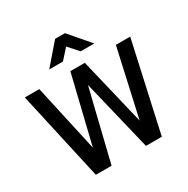

<svg xmlns="http://www.w3.org/2000/svg" viewBox="-204 -1127 1287 1311"><g transform="rotate(-30 439.5 -471.5)"><path d="M403 -943H481L619 -782H512L442 -860L372 -782H264ZM24 -700H138L255 -171L383 -700H497L624 -171L742 -700H855L700 0H575L440 -558L304 0H180Z"/></g></svg>

Font: Haskoy SemiBold
Style: Regular
Weight: 600
Designer: Ertekin Erdin
Foundry: Ertekin Erdin
Version: Version 1.500; ttfautohint (v1.8.3)